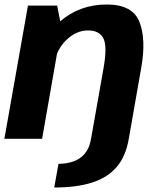

<svg xmlns="http://www.w3.org/2000/svg" viewBox="-30 -618 704 855"><path d="M211.5 217Q312.5 217 381.5 194.5Q450.5 172 490.5 124.5Q530.5 77 543.5 0H375.5Q368.5 41 348.5 65.2Q328.5 89.5 298 100.5Q267.5 111.5 230.5 111.5ZM-10.5 0H157.5L244 -494L224.5 -593H94.5ZM375.5 0H543.5L599 -316.5Q621.5 -443.5 590.8 -520.8Q560 -598 445.5 -598Q324.5 -598 236.5 -521.8Q148.5 -445.5 134.5 -367L209.5 -329.5Q221.5 -397.5 265.5 -440Q309.5 -482.5 362 -482.5Q412 -482.5 430.2 -447.5Q448.5 -412.5 431 -314Z"/></svg>

Font: Anybody
Style: Bold Italic
Weight: 700
Italic angle: -10°
Designer: Tyler Finck
Foundry: Etcetera Type Company
Version: Version 1.113;gftools[0.9.25]